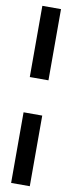

<svg xmlns="http://www.w3.org/2000/svg" viewBox="-98 -689 353 940"><g transform="rotate(10 78.0 -219.0)"><path d="M32.2 -305.2V-659.2H125V-305.2ZM32.2 221.2V-129.9H125V221.2Z"/></g></svg>

Font: Wesal
Style: Regular
Weight: 300
Designer: Ahmed zaza
Foundry: Ahmed zaza
Version: Version 2.01